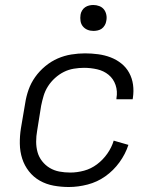

<svg xmlns="http://www.w3.org/2000/svg" viewBox="-20 -742 640 770"><path d="M256 8Q225 8 195 2.5Q165 -3 139.5 -17.5Q114 -32 96 -55Q78 -78 69 -106Q60 -134 59.5 -165.5Q59 -197 64 -228L81 -328Q85 -355 94.5 -382Q104 -409 121 -433Q138 -457 161.5 -476.5Q185 -496 211.5 -507.5Q238 -519 266 -523.5Q294 -528 321 -528Q347 -528 373.5 -524.5Q400 -521 423.5 -512Q447 -503 466.5 -487.5Q486 -472 498 -450Q510 -428 513.5 -402.5Q517 -377 513 -350L512 -344H447V-348Q452 -376 443.5 -401Q435 -426 415.5 -442Q396 -458 370 -464Q344 -470 317 -470Q297 -470 276 -466.5Q255 -463 236 -453.5Q217 -444 200.5 -429Q184 -414 172.5 -396Q161 -378 155 -358Q149 -338 145 -318L129 -218Q125 -196 125 -174Q125 -152 130.5 -132Q136 -112 149 -95.5Q162 -79 179.5 -68.5Q197 -58 218 -54Q239 -50 262 -50Q289 -50 317 -57.5Q345 -65 369 -83Q393 -101 410.5 -126Q428 -151 436 -178L495 -161Q483 -124 459 -91Q435 -58 402.5 -35Q370 -12 331.5 -2Q293 8 256 8ZM355 -618Q342 -618 331 -622.5Q320 -627 312.5 -636Q305 -645 303 -657.5Q301 -670 303 -683Q304 -691 309 -699.5Q314 -708 321.5 -713Q329 -718 337.5 -720Q346 -722 354 -722Q367 -722 378.5 -717.5Q390 -713 397 -704Q404 -695 406.5 -682.5Q409 -670 406 -657Q405 -649 400 -640.5Q395 -632 388 -627Q381 -622 372 -620Q363 -618 355 -618Z"/></svg>

Font: Iosevka Aile Light
Style: Italic
Weight: 300
Italic angle: -9°
Designer: Belleve Invis
Foundry: Belleve Invis
Version: Version 31.1.0; ttfautohint (v1.8.4)